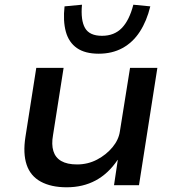

<svg xmlns="http://www.w3.org/2000/svg" viewBox="-20 -786 746 815"><path d="M263 9Q197 9 153 -15Q109 -39 93 -87Q77 -135 88 -205L134 -498H250L205 -212Q198 -173 206.5 -145Q215 -117 240 -102.5Q265 -88 307 -88Q353 -88 392 -108.5Q431 -129 457.5 -161Q484 -193 489 -229L532 -498H648L570 0H464L480 -107H479Q440 -49 386 -20Q332 9 263 9ZM399 -558Q341 -558 306.5 -582Q272 -606 259.5 -651.5Q247 -697 254 -759L328 -766Q322 -700 341 -667Q360 -634 413 -634Q465 -634 497 -667Q529 -700 546 -766L618 -759Q603 -697 573.5 -651.5Q544 -606 500 -582Q456 -558 399 -558Z"/></svg>

Font: Nunito Sans 7pt SemiExpanded SemiBold
Style: Italic
Weight: 600
Width: 6
Italic angle: -9°
Designer: Vernon Adams
Foundry: Vernon Adams
Version: Version 3.101;gftools[0.9.27]